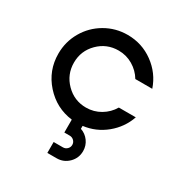

<svg xmlns="http://www.w3.org/2000/svg" viewBox="-172 -647 946 996"><g transform="rotate(30 301.5 -148.5)"><path d="M274.9 85V7.8Q176.8 -4.4 110.1 -79.1Q43.5 -153.8 43.5 -254.4Q43.5 -325.7 78.6 -386.5Q113.8 -447.3 174.6 -482.7Q235.4 -518.1 307.1 -518.1Q393.1 -518.1 461.4 -468.3Q529.8 -418.5 556.6 -339.4H455.1Q432.1 -377.9 392.8 -401.1Q353.5 -424.3 307.1 -424.3Q236.3 -424.3 186.5 -374.8Q136.7 -325.2 136.7 -254.4Q136.7 -183.6 186.5 -133.3Q236.3 -83 307.1 -83Q353.5 -83 392.8 -106.2Q432.1 -129.4 455.1 -168.5H556.6Q532.2 -97.7 473.6 -49.6Q415 -1.5 339.8 7.8V25.4Q370.1 35.6 388.9 61.5Q407.7 87.4 407.7 120.1Q407.7 162.1 378.2 191.4Q348.6 220.7 307.1 220.7H251.5V155.3H307.1Q321.8 155.3 332.3 145Q342.8 134.8 342.8 120.1Q342.8 105.5 332.3 95.2Q321.8 85 307.1 85Z"/></g></svg>

Font: Basically A Sans Serif Medium
Style: Regular
Weight: 500
Designer: Hyung-Suk Kim
Foundry: Mental Design
Version: 1.000